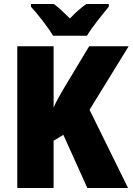

<svg xmlns="http://www.w3.org/2000/svg" viewBox="-20 -947 668 967"><path d="M415 -927Q395 -913 375 -895.5Q355 -878 332 -854Q309 -877 290 -894.5Q271 -912 251 -927H136V-913Q160 -887 195 -842Q230 -797 247 -767H418Q437 -799 471 -842.5Q505 -886 528 -913V-927ZM431 -394 628 -714H429L298 -496Q285 -473 272 -450Q259 -427 250 -405V-714H67V0H250V-238L299 -268L420 0H625Z"/></svg>

Font: Noto Sans UI SemiCondensed Black
Style: Regular
Weight: 900
Width: 4
Designer: Monotype Design Team
Foundry: Monotype Imaging Inc.
Version: 1.001